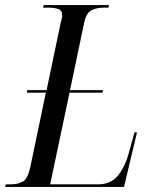

<svg xmlns="http://www.w3.org/2000/svg" viewBox="-46 -734 608 754"><path d="M-26 0 -23 -10H-6Q25 -10 44 -21Q63 -32 73 -78L134 -370H59L61 -380H137L192 -643Q198 -662 198 -675Q198 -694 182 -699Q166 -704 142 -704H123L126 -714H382L380 -704H363Q333 -704 313 -693.5Q293 -683 285 -647L229 -380H359L356 -370H227L151 -10H339Q390 -10 418.5 -46Q447 -82 462 -141L482 -214H492L441 0Z"/></svg>

Font: Noto Serif Display Condensed
Style: Italic
Weight: 400
Width: 3
Italic angle: -12°
Designer: Monotype Design Team
Foundry: Monotype Imaging Inc.
Version: Version 2.009